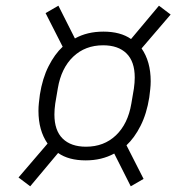

<svg xmlns="http://www.w3.org/2000/svg" viewBox="-20 -686 640 674"><path d="M281 -123Q221 -123 184 -149L86 -32L45 -63L147 -182Q115 -228 115 -297Q115 -311 116.5 -324.5Q118 -338 120 -354Q129 -411 150.5 -453.5Q172 -496 200 -522L140 -640L185 -666L243 -551Q286 -575 343 -575Q403 -575 440 -549L538 -666L579 -635L477 -516Q509 -470 509 -401Q509 -387 507.5 -373.5Q506 -360 504 -344Q495 -287 473.5 -244.5Q452 -202 424 -176L484 -58L439 -32L381 -147Q337 -123 281 -123ZM282 -171Q345 -171 387 -211Q429 -251 441 -322L450 -375Q453 -396 453 -414Q453 -470 424 -498.5Q395 -527 342 -527Q279 -527 237 -487Q195 -447 183 -376L174 -323Q171 -302 171 -284Q171 -228 200 -199.5Q229 -171 282 -171Z"/></svg>

Font: IBM Plex Mono Light
Style: Italic
Weight: 300
Italic angle: -9°
Monospace: yes
Designer: Mike Abbink, Paul van der Laan, Pieter van Rosmalen
Foundry: Bold Monday
Version: Version 2.3